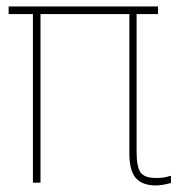

<svg xmlns="http://www.w3.org/2000/svg" viewBox="-20 -566 556 595"><path d="M469.7 -545.9V-522.5H6.8V-545.9ZM105.5 -545.9V0H82V-545.9ZM380.9 -545.9H403.3V-96.7Q403.3 -47.9 416 -31Q428.7 -14.2 463.9 -14.6Q474.1 -14.2 485.1 -15.6Q496.1 -17.1 509.8 -21.5V1Q496.1 4.9 485.4 6.6Q474.6 8.3 462.9 8.8Q419.9 8.3 400.4 -14.9Q380.9 -38.1 380.9 -89.8Z"/></svg>

Font: Inter Tight Thin
Style: Regular
Weight: 250
Designer: Rasmus Andersson
Foundry: rsms
Version: Version 3.004